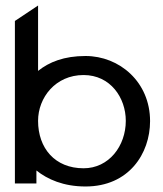

<svg xmlns="http://www.w3.org/2000/svg" viewBox="-20 -665 592 696"><path d="M34 0H112V-47C152 -15 210 11 290 11C447 11 524 -108 524 -226C524 -368 413 -462 290 -462C212 -462 158 -440 118 -408V-645L34 -589ZM118 -227C118 -311 181 -393 283 -393C380 -393 436 -311 436 -227C436 -136 375 -55 283 -55C179 -55 118 -128 118 -227Z"/></svg>

Font: Charger Sport
Style: DfBdExt
Weight: 400
Designer: Jasper
Foundry: Cannot Into Space Fonts
Version: Version 1.1